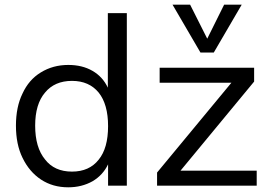

<svg xmlns="http://www.w3.org/2000/svg" viewBox="-20 -792 1158 819"><path d="M521 -736V0H441V-91Q419 -45 375 -19Q329 7 271 7Q205 7 155 -26Q105 -59 76 -119Q48 -176 48 -256Q48 -336 76 -393Q103 -452 154 -483Q206 -515 271 -515Q331 -515 374 -490Q418 -465 440 -418V-736ZM287 -60Q361 -60 401 -111Q441 -160 441 -254Q441 -347 401 -397Q360 -447 287 -447Q213 -447 172 -397Q130 -348 130 -256Q130 -163 172 -112Q212 -60 287 -60ZM750 -64H1075V0H650V-56L967 -439H661V-503H1064V-444ZM936 -772H1011L892 -568H835L716 -772H791L864 -627Z"/></svg>

Font: PRinguin Sans
Style: Regular
Weight: 400
Designer: Vernon Adams
Foundry: Vernon Adams
Version: ""